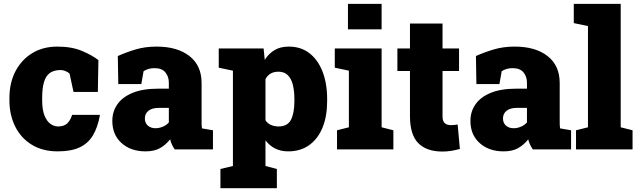

<svg xmlns="http://www.w3.org/2000/svg" viewBox="-20 -782 3336 1005"><path d="M281.7 10.3Q203.1 10.3 146.5 -24.4Q89.8 -59.1 59.6 -119.6Q29.3 -180.2 29.3 -257.8V-269Q29.3 -348.1 61 -409.2Q92.8 -469.7 148.9 -503.9Q205.1 -538.1 280.3 -538.1Q356 -538.1 409.9 -515.1Q463.9 -492.2 495.1 -467.3L492.2 -300.8H364.7L344.2 -396.5Q335.9 -404.8 322 -410.2Q308.1 -415.5 298.8 -415.5Q262.2 -415.5 240.7 -399.9Q219.2 -383.8 210 -351.6Q200.7 -319.3 200.7 -269V-257.8Q200.7 -206.5 213.4 -175.8Q226.1 -146 244.9 -133.1Q263.7 -120.1 283.7 -120.1Q314.5 -120.1 331.3 -135.5Q348.1 -150.9 357.4 -180.7H501L502.9 -177.7Q491.2 -115.2 466.3 -73.2Q441.4 -31.7 397.2 -10.7Q353 10.3 281.7 10.3Z M741.2 10.3Q664.6 10.3 616.2 -33.2Q567.9 -76.7 567.9 -148.9Q567.9 -198.7 594.7 -236.3Q621.1 -274.4 674.6 -296.1Q728 -317.9 808.6 -317.9H863.8V-349.1Q863.8 -380.9 845.7 -403.1Q827.6 -425.3 788.6 -425.3Q755.9 -425.3 731.4 -409.2L719.7 -341.8H599.1L596.7 -488.8Q641.6 -508.8 690.7 -523.4Q739.7 -538.1 800.3 -538.1Q908.2 -538.1 971.7 -488.5Q1035.2 -439 1035.2 -347.2V-152.3Q1035.2 -141.1 1035.4 -130.4Q1035.6 -119.6 1037.6 -109.9L1094.7 -100.1V0H894.5Q888.2 -8.8 880.9 -23.4Q873.5 -38.1 870.6 -52.7Q846.7 -22.9 816.9 -6.3Q787.1 10.3 741.2 10.3ZM793.9 -110.8Q812.5 -110.8 831.3 -118.4Q850.1 -126 863.8 -141.1V-217.3H810.5Q775.9 -217.3 757.1 -202.1Q738.3 -187 738.3 -162.1Q738.3 -138.2 753.9 -124.5Q769.5 -110.8 793.9 -110.8Z M1429.2 102.5V203.1H1133.8V102.5L1199.2 86.9V-412.1L1125 -427.7V-528.3H1359.9L1365.7 -468.8Q1387.2 -502 1417.5 -520Q1447.8 -538.1 1491.7 -538.1Q1554.7 -538.1 1599.1 -503.9Q1644 -469.7 1668.2 -407.5Q1692.4 -345.2 1692.4 -263.2V-252.9Q1692.4 -173.3 1668.5 -114.7Q1644.5 -55.7 1598.9 -22.7Q1553.2 10.3 1489.3 10.3Q1450.2 10.3 1420.7 -4.4Q1391.1 -19 1369.6 -47.4V86.9ZM1438.5 -120.1Q1484.9 -120.1 1502.9 -155Q1521 -189.9 1521 -252.9V-263.2Q1521 -305.7 1512.7 -338.9Q1504.4 -371.1 1486.1 -388.9Q1467.8 -406.7 1437.5 -406.7Q1390.1 -406.7 1369.6 -367.7V-152.3Q1379.9 -136.2 1397.9 -128.2Q1416 -120.1 1438.5 -120.1Z M1977.5 -761.7V-628.4H1801.3V-761.7ZM2039.1 -100.1V0H1744.1V-100.1L1806.2 -115.7V-412.1L1732.4 -427.7V-528.3H1977.5V-115.7Z M2295.4 11.2Q2212.4 11.2 2169.2 -33Q2126 -77.1 2126 -172.9V-410.2H2060.1V-528.3H2126V-658.7H2296.4V-528.3H2382.8V-410.2H2296.4V-173.3Q2296.4 -147.5 2308.1 -137.2Q2319.8 -127 2340.3 -127Q2349.1 -127 2357.9 -127.9Q2366.7 -128.9 2375.5 -130.4L2387.2 -2.4Q2364.7 3.9 2342 7.6Q2319.3 11.2 2295.4 11.2Z M2615.7 10.3Q2539.1 10.3 2490.7 -33.2Q2442.4 -76.7 2442.4 -148.9Q2442.4 -198.7 2469.2 -236.3Q2495.6 -274.4 2549.1 -296.1Q2602.5 -317.9 2683.1 -317.9H2738.3V-349.1Q2738.3 -380.9 2720.2 -403.1Q2702.1 -425.3 2663.1 -425.3Q2630.4 -425.3 2606 -409.2L2594.2 -341.8H2473.6L2471.2 -488.8Q2516.1 -508.8 2565.2 -523.4Q2614.3 -538.1 2674.8 -538.1Q2782.7 -538.1 2846.2 -488.5Q2909.7 -439 2909.7 -347.2V-152.3Q2909.7 -141.1 2909.9 -130.4Q2910.2 -119.6 2912.1 -109.9L2969.2 -100.1V0H2769Q2762.7 -8.8 2755.4 -23.4Q2748 -38.1 2745.1 -52.7Q2721.2 -22.9 2691.4 -6.3Q2661.6 10.3 2615.7 10.3ZM2668.5 -110.8Q2687 -110.8 2705.8 -118.4Q2724.6 -126 2738.3 -141.1V-217.3H2685.1Q2650.4 -217.3 2631.6 -202.1Q2612.8 -187 2612.8 -162.1Q2612.8 -138.2 2628.4 -124.5Q2644 -110.8 2668.5 -110.8Z M3291 -100.1V0H2995.1V-100.1L3057.6 -115.7V-645.5L2983.4 -661.1V-761.7H3229V-115.7Z"/></svg>

Font: Hanuman Black
Style: Regular
Weight: 900
Designer: Danh Hong
Version: Version 8.002; ttfautohint (v1.8.3)